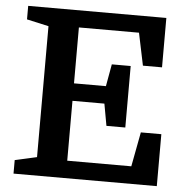

<svg xmlns="http://www.w3.org/2000/svg" viewBox="-52 -771 801 821"><g transform="rotate(5 349.0 -360.0)"><path d="M495 -238H414L397 -332H260V-75H535L563 -223H651V0H36V-58L130 -79V-641L36 -662V-720H629V-508H547L518 -647H260V-407H397L414 -502H495Z"/></g></svg>

Font: Domine
Style: Regular
Weight: 400
Designer: Pablo Impallari, Rodrigo Fuenzalida, Brenda Gallo
Foundry: Pablo Impallari, Rodrigo Fuenzalida, Brenda Gallo
Version: Version 2.000;September 19, 2022;FontCreator 14.0.0.2877 64-